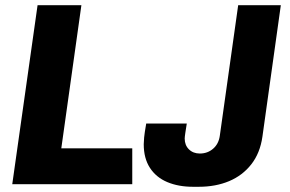

<svg xmlns="http://www.w3.org/2000/svg" viewBox="-20 -706 1110 736"><path d="M27 0 124 -686H292L215 -137.5H487V0ZM719.5 10Q664 10 621.2 -8Q578.5 -26 554.8 -62.5Q531 -99 531 -153Q531 -162 532.5 -178.8Q534 -195.5 540.5 -232.5H696Q693 -214 690.5 -197.2Q688 -180.5 688 -175Q688 -149.5 704.2 -133.5Q720.5 -117.5 746 -117.5Q775.5 -117.5 796.8 -135.8Q818 -154 822.5 -185L893 -686H1056.5L986 -182.5Q977 -119 943.2 -76Q909.5 -33 858 -11.5Q806.5 10 742 10Z"/></svg>

Font: Chivo Medium
Style: Italic
Weight: 500
Italic angle: -8.05°
Designer: Hector Gatti
Foundry: Omnibus-Type
Version: Version 2.002